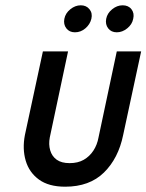

<svg xmlns="http://www.w3.org/2000/svg" viewBox="-20 -695 553 725"><path d="M285 -675Q264 -675 245.5 -660Q227 -645 223 -624Q219 -603 230.5 -588Q242 -573 263 -573Q285 -573 302.5 -588Q320 -603 325 -624Q330 -645 318 -660Q306 -675 285 -675ZM443 -675Q422 -675 403.5 -660Q385 -645 381 -624Q377 -603 388.5 -588Q400 -573 421 -573Q442 -573 460.5 -588Q479 -603 483 -624Q488 -645 476.5 -660Q465 -675 443 -675ZM445 -185 513 -501H421L352 -176Q347 -148 332.5 -126Q318 -104 296 -91.5Q274 -79 243 -79Q212 -79 194 -92Q176 -105 169.5 -127.5Q163 -150 168 -176L237 -501H142L74 -185Q64 -133 77 -88.5Q90 -44 127 -17Q164 10 226 10Q318 10 372.5 -43.5Q427 -97 445 -185Z"/></svg>

Font: Advent Pro SemiBold
Style: Italic
Weight: 600
Italic angle: -12°
Version: Version 3.000